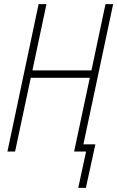

<svg xmlns="http://www.w3.org/2000/svg" viewBox="-20 -734 568 930"><path d="M359 176 397 0H339L415 -357H129L53 0H16L167 -714H205L137 -393H423L491 -714H528L384 -35H442L396 176Z"/></svg>

Font: Noto Sans Condensed ExtraLight
Style: Italic
Weight: 200
Width: 3
Italic angle: -12°
Designer: Monotype Design Team
Foundry: Monotype Imaging Inc.
Version: Version 2.013; ttfautohint (v1.8.4.7-5d5b)